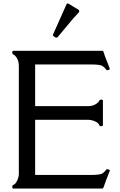

<svg xmlns="http://www.w3.org/2000/svg" viewBox="-20 -1095 696 1115"><path d="M367.2 -1072.3Q373.5 -1077.6 379.9 -1072.3L437.5 -1037.6Q442.9 -1029.8 437.5 -1022.5Q437.5 -1022.5 405.3 -987.8L316.4 -881.3Q305.7 -869.1 288.1 -888.2Q285.2 -891.1 288.6 -896ZM492.2 -478.5Q527.8 -478.5 551.3 -502Q553.2 -503.9 556.2 -510.3Q559.1 -516.6 568.4 -516.6Q577.6 -516.6 577.6 -510.3V-368.7Q577.6 -362.3 569.1 -362.3Q560.5 -362.3 558.8 -364.5Q557.1 -366.7 555.4 -370.6Q553.7 -374.5 547.6 -380.6Q541.5 -386.7 525.1 -393.1Q508.8 -399.4 492.2 -399.4H184.1V-79.1H508.3Q563.5 -79.1 575.9 -88.6Q588.4 -98.1 593.5 -105.5Q598.6 -112.8 601.3 -112.8Q604 -112.8 611.1 -110.4Q618.2 -107.9 618.2 -106Q618.2 -104 611.3 -86.9L595.7 -47.4Q586.9 -24.9 583.7 -13.4Q580.6 -2 575.2 0H57.6Q51.3 0 51.3 -8.5Q51.3 -17.1 53.5 -18.8Q55.7 -20.5 59.6 -22.2Q63.5 -23.9 69.6 -30Q75.7 -36.1 82.5 -52.5Q89.4 -68.8 89.4 -85.4V-714.4Q89.4 -750 65.9 -773.4Q64 -775.4 57.6 -778.3Q51.3 -781.2 51.3 -790.5Q51.3 -799.8 57.6 -799.8H575.2Q580.1 -799.8 583.5 -787.4Q586.9 -774.9 595.7 -752.4L611.3 -712.9Q618.2 -695.8 618.2 -693.8Q618.2 -691.9 611.1 -689.5Q604 -687 601.8 -687Q599.6 -687 597.2 -689.7Q594.7 -692.4 591.6 -697Q588.4 -701.7 575.9 -711.2Q563.5 -720.7 508.3 -720.7H184.1V-478.5Z"/></svg>

Font: Della Respira
Style: Regular
Weight: 500
Version: Version 0.201